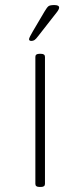

<svg xmlns="http://www.w3.org/2000/svg" viewBox="-20 -738 318 760"><path d="M136 2Q120 2 120 -10V-513Q120 -525 136 -525H142Q158 -525 158 -513V-10Q158 2 142 2ZM104 -576Q95 -576 95 -583Q95 -586 99.5 -595Q104 -604 110 -614L156 -692Q166 -709 172 -713.5Q178 -718 195 -718Q214 -718 214 -708Q214 -701 204.5 -689Q195 -677 181 -659L131 -595Q122 -583 116.5 -579.5Q111 -576 104 -576Z"/></svg>

Font: Asap Semi Expanded Thin
Style: Regular
Weight: 100
Width: 6
Designer: Pablo Cosgaya
Foundry: Omnibus-Type
Version: Version 3.001; ttfautohint (v1.8.4.7-5d5b)